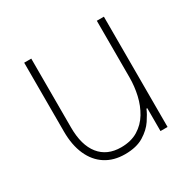

<svg xmlns="http://www.w3.org/2000/svg" viewBox="-125 -659 804 799"><g transform="rotate(-30 276.5 -260.0)"><path d="M259 10Q205 10 166 -15Q127 -40 106 -87Q85 -134 85 -199V-530H119V-199Q119 -114 155.5 -68.5Q192 -23 259 -23Q307 -23 340.5 -43.5Q374 -64 394.5 -98Q415 -132 424.5 -173.5Q434 -215 434 -258V-530H468V0H434V-110H430Q422 -90 403 -61.5Q384 -33 349 -11.5Q314 10 259 10Z"/></g></svg>

Font: Be Vietnam Pro Variable Thin
Style: Regular
Weight: 100
Designer: Lam Bao, Tony Le, Vietanh Nguyen
Foundry: Yellow Type Foundry
Version: Version 1.002